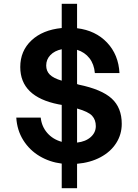

<svg xmlns="http://www.w3.org/2000/svg" viewBox="-20 -882 729 1014"><path d="M387 -17V112H306V-18Q242 -26 189 -57.5Q136 -89 103 -141.5Q70 -194 66 -261H195Q200 -214 229.5 -180Q259 -146 306 -133V-328L289 -331Q87 -371 87 -528Q87 -613 146 -668.5Q205 -724 306 -734V-862H387V-733Q485 -721 545.5 -657Q606 -593 611 -496H481Q477 -543 452.5 -574.5Q428 -606 387 -619V-438L396 -435Q517 -410 570 -361.5Q623 -313 623 -228Q623 -172 593.5 -126Q564 -80 510.5 -51.5Q457 -23 387 -17ZM306 -456V-622Q268 -614 246 -591Q224 -568 224 -536Q224 -507 243 -488Q262 -469 306 -456ZM486 -216Q486 -249 466.5 -270.5Q447 -292 387 -309V-129Q432 -134 459 -158Q486 -182 486 -216Z"/></svg>

Font: 카카오 큰글씨 ExtraBold
Style: Regular
Weight: 800
Designer: Park Young-rak; Lee Sang-min; Kim Jung-jin; Min Bon; Park Min-gyu;
Foundry: Kakao Corporation
Version: Version 2.003